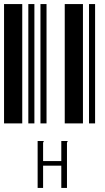

<svg xmlns="http://www.w3.org/2000/svg" viewBox="-20 -610 520 949"><path d="M0 0V-590H90V0ZM120 0V-590H150V0ZM180 0V-590H210V0ZM300 0V-590H390V0ZM420 0V-590H450V0ZM166 87H196V90Q194 92 193 95Q193 97 193 104V186H283V87H314V90Q312 92 311 95Q311 97 311 104V319H283V209H193V319H166Z"/></svg>

Font: Libre Barcode 39 Extended Text
Style: Regular
Weight: 400
Version: Version 1.005; ttfautohint (v1.8.3)